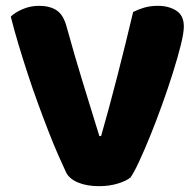

<svg xmlns="http://www.w3.org/2000/svg" viewBox="-20 -629 674 659"><path d="M428 -20Q414 -8 384.5 1Q355 10 320 10Q278 10 248 -2.5Q218 -15 207 -37Q196 -60 180 -96.5Q164 -133 146.5 -178Q129 -223 110.5 -273.5Q92 -324 75 -376Q58 -428 43 -478Q28 -528 17 -572Q31 -586 57.5 -597.5Q84 -609 114 -609Q151 -609 174.5 -593.5Q198 -578 209 -536Q236 -438 263.5 -348.5Q291 -259 321 -162H327Q354 -256 382.5 -367Q411 -478 437 -588Q455 -597 475.5 -603Q496 -609 522 -609Q559 -609 585 -592.5Q611 -576 611 -538Q611 -516 600.5 -474Q590 -432 573.5 -379.5Q557 -327 536.5 -270Q516 -213 495.5 -162.5Q475 -112 457 -73.5Q439 -35 428 -20Z"/></svg>

Font: Baloo Tamma
Style: Regular
Weight: 400
Designer: Divya Kowshik and Ek Type
Foundry: Ek Type
Version: Version 1.007;PS 1.000;hotconv 1.0.88;makeotf.lib2.5.647800